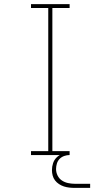

<svg xmlns="http://www.w3.org/2000/svg" viewBox="-20 -755 490 935"><path d="M131 0V-19H215V-716H131V-735H319V-716H235V-19H319V0ZM344 160Q331 160 317.5 158.5Q304 157 291.5 153Q279 149 267.5 141.5Q256 134 248 123.5Q240 113 236.5 100Q233 87 233 73Q233 56 238.5 39.5Q244 23 256.5 11Q269 -1 285.5 -6Q302 -11 319 -11V0Q306 0 293 4.5Q280 9 270.5 18.5Q261 28 257 41.5Q253 55 253 68Q253 85 260.5 100Q268 115 281.5 124Q295 133 311.5 136.5Q328 140 344 140H419V160Z"/></svg>

Font: Zed Sans Thin Extended
Style: Regular
Weight: 100
Width: 7
Designer: Belleve Invis
Foundry: Belleve Invis
Version: Version 1.0.0; ttfautohint (v1.8.4)